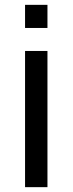

<svg xmlns="http://www.w3.org/2000/svg" viewBox="-20 -773 300 793"><path d="M176 -753V-657.5H83.5V-753ZM176 -562.5V0H83.5V-562.5Z"/></svg>

Font: Russisch Sans Medium
Style: Regular
Weight: 500
Width: 4
Designer: Michael Sharanda (font) & Cristiano Sobral (main changes)
Foundry: Michael Sharanda
Version: Version 2.00;September 8, 2020;FontCreator 13.0.0.2681 64-bi